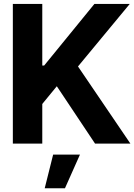

<svg xmlns="http://www.w3.org/2000/svg" viewBox="-20 -748 699 1000"><path d="M46.9 0V-727.5H200.2V-406.7H210L471.7 -727.5H655.8L386.2 -401.9L659.2 0H475.1L275.9 -298.8L200.2 -206.5V0ZM212.9 232.4 256.8 57.1H396.5L318.4 232.4Z"/></svg>

Font: Inter Tight
Style: Bold
Weight: 700
Designer: Rasmus Andersson
Foundry: rsms
Version: Version 3.004; ttfautohint (v1.8.4.7-5d5b)